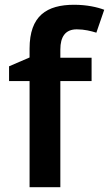

<svg xmlns="http://www.w3.org/2000/svg" viewBox="-20 -785 457 805"><path d="M364 -445V-543H233V-577C233 -631 254 -662 302 -662C334 -662 361 -655 384 -648L417 -744C388 -755 344 -765 291 -765C176 -765 104 -719 104 -581V-544L18 -507V-445H104V0H233V-445Z"/></svg>

Font: Noto Kufi Arabic SemiBold
Style: Regular
Weight: 600
Designer: Monotype Design Team, David Williams, Khaled Hosny
Foundry: Google LLC
Version: Version 2.109